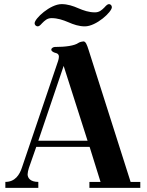

<svg xmlns="http://www.w3.org/2000/svg" viewBox="-20 -912 712 932"><path d="M148 -799C148 -790 156 -784 163 -784C170 -784 176 -790 184 -799C197 -812 209 -824 230 -824C260 -824 286 -815 312 -804C337 -793 363 -784 392 -784C447 -784 523 -854 523 -877C523 -886 516 -892 509 -892C502 -892 495 -885 487 -876C474 -863 462 -852 441 -852C411 -852 386 -861 360 -872C335 -883 308 -892 279 -892C224 -892 148 -822 148 -799ZM6 0H166V-29C126 -29 114 -49 114 -66C114 -73 117 -87 120 -96L156 -199H415L468 -29H414V0H661V-29H614L410 -670C402 -695 396 -711 385 -711C380 -711 367 -708 361 -704C342 -690 298 -684 246 -684C240 -684 229 -679 229 -671C229 -663 241 -657 250 -655C260 -653 266 -647 266 -637C266 -629 264 -624 262 -616L87 -100C75 -63 53 -29 6 -29ZM166 -229 289 -592 405 -229Z"/></svg>

Font: Monomakh Unicode
Style: Regular
Weight: 400
Version: Version 1.2